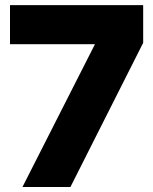

<svg xmlns="http://www.w3.org/2000/svg" viewBox="-20 -748 613 768"><path d="M69.8 0H261.7L552.7 -576.7V-727.5H20V-571.3H359.4V-570.3Z"/></svg>

Font: Raveo Display Display ExtraBold
Style: Regular
Weight: 800
Designer: Jakub Foglar, Rasmus Andersson (Inter)
Foundry: Jakubfoglar.com
Version: Version 1.100;Glyphs 3.2.3 (3260)